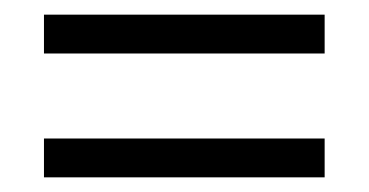

<svg xmlns="http://www.w3.org/2000/svg" viewBox="-20 -437 503 262"><path d="M423 -248V-195H40V-248ZM423 -417V-364H40V-417Z"/></svg>

Font: Mukta Malar Light
Style: Regular
Weight: 300
Designer: Aadarsh Rajan, Girish Dalvi, Yashodeep Gholap
Foundry: Ek Type
Version: Version 2.538;PS 1.000;hotconv 16.6.51;makeotf.lib2.5.65220;